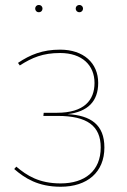

<svg xmlns="http://www.w3.org/2000/svg" viewBox="-20 -723 498 753"><path d="M132.1 -703.4C123.4 -703.4 118 -697 118 -689.3C118 -681.6 123.4 -675.1 132.1 -675.1C141.3 -675.1 146.7 -681.6 146.7 -689.3C146.7 -697 141.3 -703.4 132.1 -703.4ZM291.4 -703.4C282.3 -703.4 276.9 -697 276.9 -689.3C276.9 -681.6 282.3 -675.1 291.4 -675.1C300.1 -675.1 305.6 -681.6 305.6 -689.3C305.6 -697 300.1 -703.4 291.4 -703.4ZM215.8 -528.3C147 -528.3 98.8 -508.7 50.6 -476.4L57.6 -466.3C105.8 -496.9 147.4 -515.1 215.8 -515.1C302.3 -515.1 350.7 -466.9 350.7 -397.7C350.7 -329.6 309.7 -280.7 203.1 -280.7H151.4L150.1 -268.4H206.1C321 -268.4 375 -229.9 375 -144.6C375 -52.7 312.6 -3.7 217.6 -3.7C133.4 -3.7 85.4 -34.4 44 -69.4L35.7 -60.1C77.6 -23.9 129.4 9.4 218 9.4C322.1 9.4 389.4 -47.4 389.4 -144.6C389.4 -233.9 336 -270.4 245.1 -275.4C324.6 -284.6 365.1 -326.1 365.1 -397.7C365.1 -476.1 307.4 -528.3 215.8 -528.3Z"/></svg>

Font: Fira Sans Hair
Style: Regular
Weight: 100
Designer: bBox Type GmbH & Carrois Corporate GbR & Edenspiekermann AG
Foundry: bBox Type GmbH & Carrois Corporate GbR & Edenspiekermann AG
Version: Version 4.300;PS 004.300;hotconv 1.0.88;makeotf.lib2.5.64775